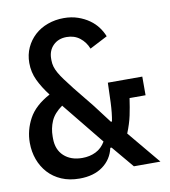

<svg xmlns="http://www.w3.org/2000/svg" viewBox="-81 -780 763 862"><g transform="rotate(-10 300.0 -349.0)"><path d="M20 -185Q20 -242 48 -294Q76 -346 145 -383Q115 -422 97.5 -459Q80 -496 80 -538Q80 -576 94.5 -607.5Q109 -639 134 -662Q159 -685 193.5 -697.5Q228 -710 267 -710Q302 -710 331 -700Q360 -690 382.5 -674Q405 -658 420 -637.5Q435 -617 443 -596L362 -554Q350 -585 325 -604.5Q300 -624 265 -624Q227 -624 203.5 -600.5Q180 -577 180 -540V-533Q180 -518 184 -504Q188 -490 197 -474Q206 -458 220.5 -438.5Q235 -419 256 -392L332 -298L395 -215H400Q407 -252 409 -300Q411 -348 412 -390H569V-305H496Q490 -263 482.5 -227.5Q475 -192 458 -150L583 0H462L378 -100H372Q361 -49 319.5 -18.5Q278 12 213 12Q167 12 131 -3.5Q95 -19 70.5 -46Q46 -73 33 -108.5Q20 -144 20 -185ZM347 -133 192 -324Q154 -297 140 -264.5Q126 -232 126 -195V-186Q126 -135 157.5 -106Q189 -77 241 -77Q275 -77 302.5 -90.5Q330 -104 347 -133Z"/></g></svg>

Font: IBM Plaex Mono Medium
Style: Regular
Weight: 500
Designer: Mike Abbink, Paul van der Laan, Pieter van Rosmalen
Foundry: Bold Monday
Version: Version 2.003